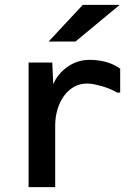

<svg xmlns="http://www.w3.org/2000/svg" viewBox="-20 -782 540 786"><path d="M194 -526 198 -437Q216 -480 256.5 -508.5Q297 -537 347 -537Q380 -537 411.5 -529Q443 -521 472 -501V-403H459Q448 -410 433 -416.5Q418 -423 401 -428Q384 -433 367.5 -436.5Q351 -440 337 -440Q306 -440 282 -426Q258 -412 241 -388Q224 -364 215 -333Q206 -302 206 -269V-16H97V-526ZM319 -762H470L289 -612H179Z"/></svg>

Font: D2Coding
Style: Bold
Weight: 700
Monospace: yes
Designer: Yong-Rak Park; Jeong-Hwan Yoon; Sang-Min Lee;
Foundry: NHN Corporation
Version: Version 1.3.2; Build 20180524